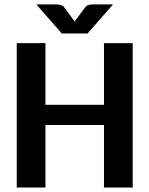

<svg xmlns="http://www.w3.org/2000/svg" viewBox="-20 -842 671 862"><path d="M55.2 0ZM575.7 0H446.8V-280.8H184.1V0H55.2V-648.4H184.1V-371.6H446.8V-648.4H575.7ZM373.5 -691.9H257.3L143.1 -822.3H232.9Q240.2 -822.3 250.7 -820.3Q261.2 -818.4 269.5 -807.6L307.6 -755.9Q309.6 -752.9 311.5 -750.2Q313.5 -747.6 314.9 -745.1L322.8 -755.9L360.8 -807.1Q369.1 -818.4 379.6 -820.3Q390.1 -822.3 397.5 -822.3H487.3Z"/></svg>

Font: Carlito
Style: Bold
Weight: 700
Designer: Lukasz Dziedzic
Foundry: tyPoland Lukasz Dziedzic
Version: Version 1.104